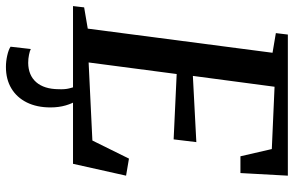

<svg xmlns="http://www.w3.org/2000/svg" viewBox="-200 -588 1015 664"><g transform="rotate(90 308.0 -255.5)"><path d="M-3.5 0 1 -38.5 74.5 -51 158 -690 90 -701.5 95 -743H583L574 -579H516L491 -687.5L275.5 -697L238 -414.5L467 -426.5L457.5 -348L231.5 -358.5L191.5 -54L461.5 -67L524 -193.5L583 -183.5L542 0ZM299 -14.5 323.5 -12.5Q333 1.5 340 25.2Q347 49 347 78Q347 125 329.8 159.8Q312.5 194.5 281.2 213.2Q250 232 207 232Q187.5 232 167.5 227.5Q147.5 223 137 216L145 146Q151.5 149.5 165 152.2Q178.5 155 193 155Q236 154.5 259.8 127.2Q283.5 100 284 50Q285 28 281.2 13.2Q277.5 -1.5 273.5 -12.5Z"/></g></svg>

Font: Merriweather 36pt Medium
Style: Italic
Weight: 500
Italic angle: -7.8°
Version: Version 2.101